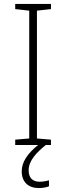

<svg xmlns="http://www.w3.org/2000/svg" viewBox="-20 -734 334 972"><path d="M125 128C125 79 166 37 212 0H238V-27L167 -33V-680L238 -688V-714H57V-688L128 -680V-33L57 -27V0H173C119 43 90 87 90 133C90 189 125 218 176 218C198 218 216 214 228 209V179C217 182 200 186 180 186C144 186 125 165 125 128Z"/></svg>

Font: Noto Sans Cherokee ExtraLight
Style: Regular
Weight: 200
Designer: Monotype Design Team
Foundry: Monotype Imaging Inc.
Version: Version 2.001